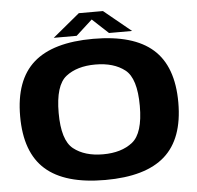

<svg xmlns="http://www.w3.org/2000/svg" viewBox="-56 -868 956 931"><g transform="rotate(-5 422.5 -402.5)"><path d="M419.5 6Q223.5 6 129 -77.8Q34.5 -161.5 34.5 -337.5Q34.5 -513.5 129 -597.2Q223.5 -681 419.5 -681Q615.5 -681 710 -597.2Q804.5 -513.5 804.5 -337.5Q804.5 -161.5 710 -77.8Q615.5 6 419.5 6ZM419.5 -119Q509 -119 563 -161.8Q617 -204.5 617 -337.5Q617 -471.5 563 -513.8Q509 -556 419.5 -556Q330 -556 276 -513.8Q222 -471.5 222 -337.5Q222 -204.5 276 -161.8Q330 -119 419.5 -119ZM230 -702.5 361.5 -811H479L611.5 -702.5H499L421 -775L341.5 -702.5Z"/></g></svg>

Font: Anybody ExtraExpanded Regular
Style: Bold
Weight: 700
Width: 8
Designer: Tyler Finck
Foundry: Etcetera Type Company
Version: Version 1.010; ttfautohint (v1.8.3) -l 8 -r 50 -G 200 -x 14 